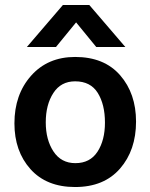

<svg xmlns="http://www.w3.org/2000/svg" viewBox="-20 -744 605 772"><path d="M282 -417Q225 -417 194.5 -370Q164 -323 164 -252Q164 -182 195 -135Q226 -88 283 -88Q342 -88 372 -134Q402 -180 402 -251Q402 -324 373 -370.5Q344 -417 282 -417ZM282 8Q167 8 102.5 -64Q38 -136 38 -248Q38 -364 105 -439.5Q172 -515 282 -515Q399 -515 463 -441.5Q527 -368 527 -255Q527 -140 462.5 -66Q398 8 282 8ZM233 -724H339L484 -555H367L286 -654L205 -555H88Z"/></svg>

Font: Hind SemiBold
Style: Regular
Weight: 600
Designer: Manushi Parikh, Satya Rajpurohit
Foundry: Indian Type Foundry
Version: Version 2.001;PS 1.0;hotconv 1.0.79;makeotf.lib2.5.61930; tt